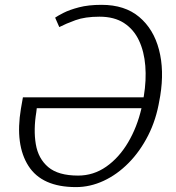

<svg xmlns="http://www.w3.org/2000/svg" viewBox="-20 -757 722 787"><path d="M396.3 -737.2Q491.5 -737.2 550.6 -687.5Q609.7 -637.8 631.7 -553.3Q653.8 -468.8 636.7 -363.6L633.5 -346.2Q620.4 -267 587.2 -201.7Q554 -136.4 507.1 -89Q460.2 -41.5 404.8 -15.8Q349.4 9.9 291.5 9.9Q152 9.9 96.6 -76.9Q41.2 -163.7 65.7 -311.1L73.9 -358H568.5L569.6 -363.6Q580.3 -428.6 575.6 -487Q571 -545.5 549.7 -590.9Q528.4 -636.4 488.5 -662.5Q448.5 -688.6 387.8 -688.6Q328.5 -688.6 289.1 -674.2Q249.6 -659.8 223 -646L206 -684.7Q215.9 -691.8 240.1 -704.2Q264.2 -716.6 303.3 -726.9Q342.3 -737.2 396.3 -737.2ZM560 -313.6H130.7L128.9 -297.9Q116.8 -225.1 126.8 -166Q136.7 -106.9 177.7 -72.1Q218.8 -37.3 300.1 -37.3Q363.3 -37.3 415.5 -73.9Q467.7 -110.4 504.8 -172.9Q541.9 -235.4 560 -313.6Z"/></svg>

Font: Inter Extra Light  BETA
Style: Italic
Weight: 200
Italic angle: 9.39999°
Designer: Rasmus Andersson
Foundry: rsms
Version: Version 3.011;git-f93a4a705